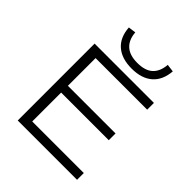

<svg xmlns="http://www.w3.org/2000/svg" viewBox="-254 -1094 1245 1245"><g transform="rotate(45 369.0 -471.5)"><path d="M122 0V-705H666V-643H193V-389H630V-327H193V-62H666V0ZM406 -760Q315 -760 263 -805Q211 -850 205 -936L257 -943Q262 -879 299 -845.5Q336 -812 406 -812Q478 -812 514 -845.5Q550 -879 555 -943L608 -936Q601 -850 549 -805Q497 -760 406 -760Z"/></g></svg>

Font: Nunito Sans 10pt Expanded Light
Style: Regular
Weight: 300
Width: 7
Designer: Vernon Adams
Foundry: Vernon Adams
Version: Version 3.101;gftools[0.9.27]